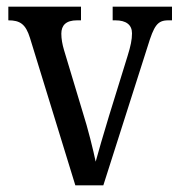

<svg xmlns="http://www.w3.org/2000/svg" viewBox="-20 -556 539 576"><path d="M70 -442 206 0H290L423 -417C442 -479 452 -495 485 -495H496V-536H318V-495H326C358 -495 376 -482 376 -456C376 -437 372 -418 363 -389L307 -208C290 -152 274 -97 267 -71C260 -105 244 -170 228 -220L172 -406C167 -423 164 -439 164 -455C164 -480 178 -495 211 -495H223V-536H5V-495C40 -495 57 -484 70 -442Z"/></svg>

Font: Noto Serif Khmer Condensed
Style: Regular
Weight: 400
Width: 3
Designer: Danh Hong and the Monotype Design Team
Foundry: Monotype Imaging Inc.
Version: Version 2.004